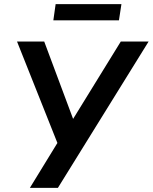

<svg xmlns="http://www.w3.org/2000/svg" viewBox="-20 -905 736 925"><path d="M124 0 268 -235 265 -195 62 -705H193L339 -314H321L562 -705H696L259 0ZM237 -807 248 -885H565L553 -807Z"/></svg>

Font: Nunito Sans 10pt SemiCondensed
Style: Bold Italic
Weight: 700
Width: 4
Italic angle: -9°
Designer: Vernon Adams
Foundry: Vernon Adams
Version: Version 3.101;gftools[0.9.27]